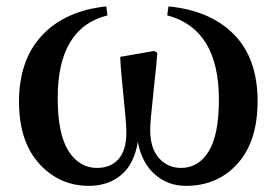

<svg xmlns="http://www.w3.org/2000/svg" viewBox="-20 -571 872 606"><path d="M507.8 -522.5 511.7 -550.8Q643.6 -538.1 718.3 -462.4Q793 -386.7 793 -252Q793 -125 730 -54.7Q667 15.6 566.4 15.6Q509.8 15.6 468.8 -20.5Q427.7 -56.6 415 -123Q403.3 -52.7 362.3 -18.6Q321.3 15.6 260.7 15.6Q167 15.6 103.5 -54.7Q40 -125 40 -250Q40 -381.8 112.8 -459.5Q185.5 -537.1 315.4 -550.8L319.3 -522.5Q162.1 -483.4 162.1 -261.7Q162.1 -147.5 196.3 -94.2Q230.5 -41 286.1 -41Q329.1 -41 354 -68.8Q378.9 -96.7 378.9 -153.3Q378.9 -181.6 370.1 -263.7Q361.3 -345.7 359.4 -391.6L466.8 -410.2L476.6 -404.3Q474.6 -374 464.4 -280.8Q454.1 -187.5 454.1 -160.2Q454.1 -103.5 481.4 -72.3Q508.8 -41 551.8 -41Q606.4 -41 638.7 -93.3Q670.9 -145.5 670.9 -256.8Q670.9 -479.5 507.8 -522.5Z"/></svg>

Font: GenRyuMin TW TTF Bold
Style: Regular
Weight: 700
Version: Version 1.300